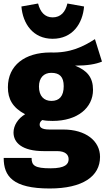

<svg xmlns="http://www.w3.org/2000/svg" viewBox="-20 -850 601 1094"><path d="M280 -629C393 -629 451 -715 459 -813L364 -830C353 -782 326 -751 280 -751C235 -751 209 -782 197 -830L102 -813C110 -715 168 -629 280 -629ZM521 -627C455 -585 382 -547 267 -551C122 -551 25 -478 25 -353C25 -285 52 -237 123 -199C84 -176 57 -136 57 -95C57 -37 106 11 229 11H305C353 11 371 32 371 57C371 84 354 109 268 109C178 109 160 93 160 50H1C1 154 53 224 263 224C451 224 550 155 550 44C550 -47 469 -112 340 -112H262C212 -112 206 -128 206 -141C206 -151 212 -160 221 -166C240 -162 258 -161 280 -161C422 -161 510 -236 510 -338C510 -409 477 -448 408 -476C476 -476 525 -484 561 -499ZM272 -435C320 -435 343 -412 343 -359C343 -303 319 -275 273 -275C231 -275 202 -302 202 -357C202 -407 230 -435 272 -435Z"/></svg>

Font: Fira Sans ExtraBold
Style: Regular
Weight: 800
Designer: bBox Type GmbH & Carrois Corporate GbR & Edenspiekermann AG
Foundry: bBox Type GmbH & Carrois Corporate GbR & Edenspiekermann AG
Version: Version 4.300;PS 004.300;hotconv 1.0.88;makeotf.lib2.5.64775